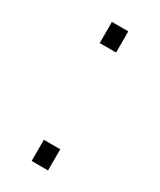

<svg xmlns="http://www.w3.org/2000/svg" viewBox="-143 -578 524 629"><g transform="rotate(30 119.0 -263.0)"><path d="M88 -446V-526H150V-446ZM88 0V-80H150V0Z"/></g></svg>

Font: Archivo SemiCondensed Thin
Style: Regular
Weight: 250
Width: 4
Designer: Hector Gatti
Foundry: Omnibus-Type
Version: Version 2.001